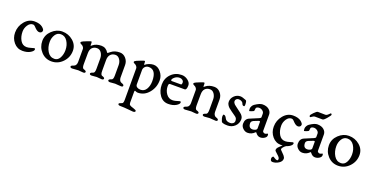

<svg xmlns="http://www.w3.org/2000/svg" viewBox="-28 -1500 5127 2639"><g transform="rotate(20 2535.5 -181.0)"><path d="M203 8Q125 8 74 -52.5Q23 -113 23 -195Q23 -288 82 -359Q141 -430 225 -430Q301 -430 342 -397Q375 -369 375 -351Q375 -333 363 -322.5Q351 -312 333 -312Q304 -312 268 -348Q266 -350 259 -357.5Q252 -365 248.5 -368Q245 -371 239.5 -375.5Q234 -380 228.5 -381.5Q223 -383 217 -383Q174 -383 144.5 -338.5Q115 -294 115 -242Q115 -169 147 -114.5Q179 -60 239 -60Q266 -60 305 -72L344 -83Q359 -83 359 -69Q359 -44 314.5 -18Q270 8 203 8Z M514 -237Q514 -159 550.5 -99Q587 -39 652 -39Q703 -39 730 -89Q757 -139 757 -203Q757 -276 721 -332Q685 -388 624 -388Q573 -388 543.5 -342Q514 -296 514 -237ZM631 -430Q721 -430 788.5 -372.5Q856 -315 856 -230Q856 -133 788.5 -62.5Q721 8 626 8Q536 8 475 -58Q414 -124 414 -215Q414 -303 481 -366.5Q548 -430 631 -430Z M1348 -391Q1396 -430 1472 -430Q1524 -430 1560.5 -388.5Q1597 -347 1597 -291V-110Q1597 -88 1606.5 -69Q1616 -50 1635 -44Q1671 -33 1671 -18Q1671 -12 1670 -8.5Q1669 -5 1662.5 -1.5Q1656 2 1644 2Q1632 2 1597.5 -1Q1563 -4 1556 -4Q1546 -4 1519.5 -1Q1493 2 1482 2Q1452 2 1452 -18Q1452 -32 1491 -44Q1514 -50 1514 -108V-261Q1514 -307 1489.5 -342.5Q1465 -378 1427 -378Q1382 -378 1355 -349Q1328 -320 1328 -268V-108Q1328 -51 1351 -44Q1389 -33 1389 -18Q1389 2 1360 2Q1348 2 1321 -1Q1294 -4 1287 -4Q1278 -4 1251 -1Q1224 2 1213 2Q1183 2 1183 -18Q1183 -32 1222 -44Q1245 -50 1245 -108V-261Q1245 -307 1220.5 -342.5Q1196 -378 1158 -378Q1113 -378 1086.5 -350.5Q1060 -323 1060 -268L1059 -108Q1059 -51 1082 -44Q1120 -33 1120 -18Q1120 2 1091 2Q1079 2 1052 -1Q1025 -4 1018 -4Q1008 -4 974 -1Q940 2 929 2Q899 2 899 -18Q899 -32 938 -44Q957 -50 966.5 -68.5Q976 -87 976 -108V-302Q976 -315 964 -331Q952 -347 935 -353Q914 -361 914 -374Q914 -386 943 -399Q953 -404 996.5 -421Q1040 -438 1047 -438Q1055 -438 1057 -432.5Q1059 -427 1059 -410V-385Q1059 -372 1075 -387Q1078 -390 1079 -391Q1127 -430 1203 -430Q1268 -430 1306 -369Q1310 -364 1313 -364Q1316 -364 1348 -391Z M1839 -307V-98Q1839 -72 1860 -58.5Q1881 -45 1911 -45Q1966 -45 1995 -94Q2024 -143 2024 -211Q2024 -378 1914 -378Q1881 -378 1860 -356.5Q1839 -335 1839 -307ZM1756 161V-302Q1756 -315 1744 -331Q1732 -347 1715 -353Q1694 -361 1694 -374Q1694 -386 1723 -399Q1733 -404 1776.5 -421Q1820 -438 1827 -438Q1835 -438 1837 -432.5Q1839 -427 1839 -410V-392Q1842 -379 1853 -390Q1867 -404 1901 -417Q1935 -430 1966 -430Q2027 -430 2071.5 -376Q2116 -322 2116 -257Q2116 -152 2050.5 -73Q1985 6 1888 6Q1879 6 1870.5 3Q1862 0 1856 -3Q1850 -6 1849 -6Q1839 -6 1839 8V169Q1839 194 1852 204.5Q1865 215 1907 227Q1950 240 1950 253Q1950 273 1916 273Q1906 273 1844.5 266.5Q1783 260 1729 260Q1694 260 1694 240Q1694 227 1738 214Q1756 208 1756 161Z M2263 -315Q2263 -304 2276 -304H2408Q2423 -304 2423 -335Q2423 -356 2405 -370Q2387 -384 2364 -384Q2323 -384 2293 -359Q2263 -334 2263 -315ZM2510 -326Q2510 -258 2480 -258H2269Q2254 -258 2250 -248Q2246 -237 2246 -218Q2246 -157 2281 -108.5Q2316 -60 2372 -60Q2394 -60 2417.5 -66Q2441 -72 2457 -77.5Q2473 -83 2476 -83Q2491 -83 2491 -69Q2491 -44 2446.5 -18Q2402 8 2335 8Q2256 8 2209 -57.5Q2162 -123 2162 -213Q2162 -305 2224 -367.5Q2286 -430 2378 -430Q2428 -430 2469 -397.5Q2510 -365 2510 -326Z M2979 -110Q2979 -88 2988.5 -69Q2998 -50 3017 -44Q3053 -33 3053 -18Q3053 -12 3052 -8.5Q3051 -5 3044.5 -1.5Q3038 2 3026 2Q3014 2 2979.5 -1Q2945 -4 2938 -4Q2928 -4 2901.5 -1Q2875 2 2864 2Q2834 2 2834 -18Q2834 -32 2873 -44Q2896 -50 2896 -108V-261Q2896 -307 2871.5 -342.5Q2847 -378 2809 -378Q2764 -378 2737.5 -350.5Q2711 -323 2711 -268L2710 -108Q2710 -51 2733 -44Q2771 -33 2771 -18Q2771 2 2742 2Q2730 2 2703 -1Q2676 -4 2669 -4Q2659 -4 2625 -1Q2591 2 2580 2Q2550 2 2550 -18Q2550 -32 2589 -44Q2608 -50 2617.5 -68.5Q2627 -87 2627 -108V-302Q2627 -315 2615 -331Q2603 -347 2586 -353Q2565 -361 2565 -374Q2565 -386 2594 -399Q2606 -405 2648.5 -421.5Q2691 -438 2698 -438Q2706 -438 2708 -432.5Q2710 -427 2710 -410V-385Q2710 -372 2726 -387Q2729 -390 2730 -391Q2778 -430 2854 -430Q2906 -430 2942.5 -388.5Q2979 -347 2979 -291Z M3236 -430Q3263 -430 3320 -406Q3327 -403 3331 -390Q3336 -372 3336 -341Q3336 -319 3324 -319Q3302 -319 3294 -344Q3289 -362 3269.5 -373Q3250 -384 3226 -384Q3207 -384 3193.5 -371.5Q3180 -359 3180 -341Q3180 -328 3187 -316Q3194 -304 3201 -297.5Q3208 -291 3223 -280L3305 -218Q3353 -182 3353 -138Q3353 -75 3309 -33.5Q3265 8 3202 8Q3156 8 3136 0Q3126 -4 3123.5 -5Q3121 -6 3117 -10Q3113 -14 3111 -20Q3094 -64 3094 -83Q3094 -115 3105 -115Q3131 -115 3149 -75Q3167 -37 3226 -37Q3250 -37 3267.5 -51Q3285 -65 3285 -87Q3285 -94 3284.5 -100Q3284 -106 3282 -112Q3280 -118 3279 -121.5Q3278 -125 3274 -129.5Q3270 -134 3269 -136Q3268 -138 3262 -142.5Q3256 -147 3255.5 -148Q3255 -149 3247 -154L3240 -159L3192 -193Q3164 -213 3149 -226Q3134 -239 3121 -260Q3108 -281 3108 -305Q3108 -356 3146 -393Q3184 -430 3236 -430Z M3485 -131Q3485 -59 3544 -59Q3567 -59 3586.5 -69.5Q3606 -80 3606 -97V-191Q3606 -206 3583 -198L3535 -179Q3485 -163 3485 -131ZM3559 -430Q3620 -430 3655 -400Q3690 -370 3690 -328V-91Q3690 -79 3701.5 -71Q3713 -63 3726 -63Q3734 -63 3746.5 -69.5Q3759 -76 3762 -76Q3771 -76 3771 -54Q3771 -28 3742 -10Q3713 8 3681 8Q3642 8 3612 -33Q3607 -40 3604.5 -40.5Q3602 -41 3597 -35Q3554 8 3495 8Q3458 8 3427 -21.5Q3396 -51 3396 -88Q3396 -159 3450 -182L3581 -237Q3604 -247 3604 -260V-309Q3604 -334 3581 -352Q3558 -370 3531 -370Q3513 -370 3499 -362.5Q3485 -355 3485 -341Q3485 -309 3475 -302Q3469 -298 3447.5 -289.5Q3426 -281 3419 -281Q3411 -281 3411 -315Q3411 -332 3422 -352Q3433 -372 3449 -383Q3518 -430 3559 -430Z M4064 -6Q4036 13 4021 32Q4006 51 4006 61Q4006 69 4026 87Q4046 105 4066.5 129Q4087 153 4087 174Q4087 213 4044 240.5Q4001 268 3956 268Q3922 268 3922 226Q3922 215 3929.5 204.5Q3937 194 3945 194Q3946 194 3968.5 208.5Q3991 223 4003 223Q4015 223 4018 217.5Q4021 212 4021 199Q4021 179 3980 144.5Q3939 110 3939 98Q3939 77 3955 58.5Q3971 40 4024 -6ZM3986 8Q3908 8 3857 -52.5Q3806 -113 3806 -195Q3806 -288 3865 -359Q3924 -430 4008 -430Q4084 -430 4125 -397Q4158 -369 4158 -351Q4158 -333 4146 -322.5Q4134 -312 4116 -312Q4087 -312 4051 -348Q4049 -350 4042 -357.5Q4035 -365 4031.5 -368Q4028 -371 4022.5 -375.5Q4017 -380 4011.5 -381.5Q4006 -383 4000 -383Q3957 -383 3927.5 -338.5Q3898 -294 3898 -242Q3898 -169 3930 -114.5Q3962 -60 4022 -60Q4049 -60 4088 -72L4127 -83Q4142 -83 4142 -69Q4142 -44 4097.5 -18Q4053 8 3986 8Z M4234 -489Q4220 -489 4220 -509Q4220 -519 4255.5 -556Q4291 -593 4308 -593Q4320 -593 4361 -592Q4402 -591 4415 -591Q4436 -591 4458 -613Q4480 -635 4481 -635Q4497 -635 4497 -618Q4497 -608 4458.5 -562.5Q4420 -517 4403 -517Q4390 -517 4347 -517.5Q4304 -518 4291 -518Q4276 -518 4256 -503.5Q4236 -489 4234 -489ZM4286 -131Q4286 -59 4345 -59Q4368 -59 4387.5 -69.5Q4407 -80 4407 -97V-191Q4407 -206 4384 -198L4336 -179Q4286 -163 4286 -131ZM4360 -430Q4421 -430 4456 -400Q4491 -370 4491 -328V-91Q4491 -79 4502.5 -71Q4514 -63 4527 -63Q4535 -63 4547.5 -69.5Q4560 -76 4563 -76Q4572 -76 4572 -54Q4572 -28 4543 -10Q4514 8 4482 8Q4443 8 4413 -33Q4408 -40 4405.5 -40.5Q4403 -41 4398 -35Q4355 8 4296 8Q4259 8 4228 -21.5Q4197 -51 4197 -88Q4197 -159 4251 -182L4382 -237Q4405 -247 4405 -260V-309Q4405 -334 4382 -352Q4359 -370 4332 -370Q4314 -370 4300 -362.5Q4286 -355 4286 -341Q4286 -309 4276 -302Q4270 -298 4248.5 -289.5Q4227 -281 4220 -281Q4212 -281 4212 -315Q4212 -332 4223 -352Q4234 -372 4250 -383Q4319 -430 4360 -430Z M4706 -237Q4706 -159 4742.5 -99Q4779 -39 4844 -39Q4895 -39 4922 -89Q4949 -139 4949 -203Q4949 -276 4913 -332Q4877 -388 4816 -388Q4765 -388 4735.5 -342Q4706 -296 4706 -237ZM4823 -430Q4913 -430 4980.5 -372.5Q5048 -315 5048 -230Q5048 -133 4980.5 -62.5Q4913 8 4818 8Q4728 8 4667 -58Q4606 -124 4606 -215Q4606 -303 4673 -366.5Q4740 -430 4823 -430Z"/></g></svg>

Font: EB Garamond 08
Style: Regular
Weight: 400
Version: Version 0.016 ; ttfautohint (v1.5)